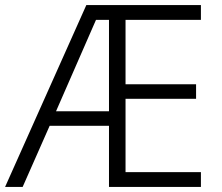

<svg xmlns="http://www.w3.org/2000/svg" viewBox="-21 -734 870 754"><path d="M318 -714H768V-656H472V-403H749V-346H472V-58H768V0H407V-240H174L68 0H-1ZM407 -297V-656H356L199 -297Z"/></svg>

Font: OpenSansMMV
Style: Light
Weight: 300
Foundry: Ascender Corporation
Version: Version 4.001